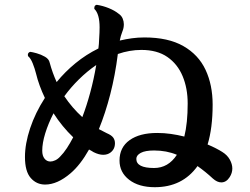

<svg xmlns="http://www.w3.org/2000/svg" viewBox="-20 -791 1040 800"><path d="M625 -11Q558 -11 518 -42Q478 -73 478 -122Q478 -177 520 -207Q562 -237 635 -237Q664 -237 692 -233Q720 -229 748 -222Q755 -250 758.5 -284.5Q762 -319 762 -360Q762 -423 741 -473.5Q720 -524 677.5 -553.5Q635 -583 569 -583Q520 -583 471 -566Q460 -478 439.5 -398.5Q419 -319 392 -253Q400 -249 408.5 -244.5Q417 -240 425 -236Q444 -228 451.5 -218Q459 -208 459 -194Q459 -190 458.5 -186.5Q458 -183 457 -179Q453 -165 440.5 -155.5Q428 -146 410 -146Q392 -146 370 -157Q366 -160 361 -162.5Q356 -165 351 -168Q315 -104 274 -69Q219 -22 168 -22Q132 -22 108 -49.5Q84 -77 84 -137Q84 -192 105.5 -256.5Q127 -321 167 -383Q155 -408 145.5 -434Q136 -460 130 -485Q125 -505 116.5 -526.5Q108 -548 97 -557Q96 -559 96 -562Q96 -572 106 -575Q115 -574 133 -569Q151 -564 167.5 -554.5Q184 -545 187 -530Q193 -508 200 -488.5Q207 -469 216 -449Q251 -492 295 -528Q339 -564 390 -589Q391 -599 392 -608Q393 -617 393 -627Q394 -642 394.5 -654.5Q395 -667 395 -677Q395 -733 373 -754V-758Q373 -769 383 -771Q409 -767 433.5 -757Q458 -747 474 -734Q486 -726 491 -714Q496 -702 496 -690Q496 -674 490 -660Q486 -650 483.5 -641Q481 -632 479 -622Q504 -628 529.5 -631.5Q555 -635 582 -635Q681 -635 744 -599Q807 -563 836.5 -500Q866 -437 866 -355Q866 -258 845 -189Q864 -181 879.5 -173Q895 -165 906 -158Q927 -145 937.5 -126Q948 -107 948 -89Q948 -70 937 -53Q923 -31 902 -31Q885 -31 867 -47Q852 -61 836 -74Q820 -87 803 -99Q740 -11 625 -11ZM231 -139Q245 -153 258.5 -173.5Q272 -194 285 -219Q239 -263 203 -319Q181 -276 168.5 -235.5Q156 -195 156 -163Q156 -142 165.5 -130Q175 -118 190 -118Q199 -118 210 -123Q221 -128 231 -139ZM323 -303Q341 -350 356 -405.5Q371 -461 381 -520Q343 -494 309 -460.5Q275 -427 248 -390Q281 -341 323 -303ZM622 -91Q681 -91 717 -146Q674 -164 622 -164Q585 -164 566.5 -154Q548 -144 548 -129Q548 -91 622 -91Z"/></svg>

Font: Zen Antique
Style: Regular
Weight: 400
Designer: Yoshimichi Ohira
Foundry: Positype
Version: Version 1.001